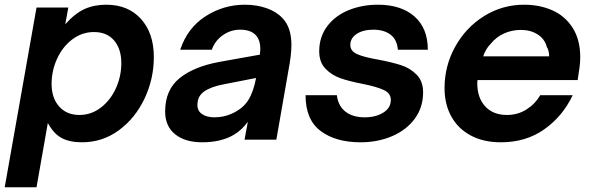

<svg xmlns="http://www.w3.org/2000/svg" viewBox="-44 -593 2514 815"><path d="M-24 202 111 -561H246L233 -490Q274 -536 314.5 -554.5Q355 -573 407 -573Q500 -573 554.5 -512.5Q609 -452 609 -351Q609 -258 569.5 -174.5Q530 -91 460.5 -40Q391 11 304 11Q252 11 218 -7Q184 -25 159 -71L111 202ZM471 -325Q471 -385 440.5 -421Q410 -457 355 -457Q304 -457 262.5 -425.5Q221 -394 198 -343Q175 -292 175 -237Q175 -177 207 -141Q239 -105 293 -105Q344 -105 385 -137Q426 -169 448.5 -219.5Q471 -270 471 -325Z M657 -120Q657 -211 717.5 -260.5Q778 -310 886 -330L1059 -361Q1061 -377 1061 -386Q1061 -420 1045 -440Q1024 -467 975 -467Q936 -467 902.5 -444Q869 -421 855 -382H721Q752 -475 828.5 -524Q905 -573 995 -573Q1045 -573 1087 -558.5Q1129 -544 1155 -516Q1193 -477 1193 -402Q1193 -359 1180 -292L1129 0H994L1008 -76Q982 -40 947 -20Q894 11 814 11Q742 11 699.5 -23Q657 -57 657 -120ZM941 -111Q987 -132 1009.5 -167.5Q1032 -203 1043 -262L905 -235Q852 -225 823 -205Q794 -185 794 -147Q794 -122 814 -108.5Q834 -95 866 -95Q906 -95 941 -111Z M1253 -189H1386Q1391 -144 1422 -119.5Q1453 -95 1504 -95Q1551 -95 1583 -115Q1615 -135 1615 -169Q1615 -197 1585 -211Q1555 -225 1495 -237Q1438 -248 1401 -261Q1364 -274 1337.5 -301.5Q1311 -329 1311 -375Q1311 -436 1344.5 -481Q1378 -526 1435 -549.5Q1492 -573 1560 -573Q1659 -573 1715.5 -523Q1772 -473 1772 -382H1645Q1641 -426 1613 -446.5Q1585 -467 1541 -467Q1497 -467 1470 -449Q1443 -431 1443 -402Q1443 -376 1472.5 -363Q1502 -350 1561 -340Q1619 -329 1658 -316.5Q1697 -304 1724.5 -276Q1752 -248 1752 -201Q1752 -137 1716.5 -89Q1681 -41 1620.5 -15Q1560 11 1486 11Q1381 11 1317 -37Q1253 -85 1253 -189Z M1843 -219Q1843 -313 1888 -394.5Q1933 -476 2010.5 -524.5Q2088 -573 2181 -573Q2247 -573 2301 -549Q2355 -525 2387 -474.5Q2419 -424 2419 -350Q2419 -331 2416 -307Q2413 -283 2408 -253H1983Q1982 -248 1982 -239Q1982 -178 2015.5 -141.5Q2049 -105 2108 -105Q2154 -105 2191 -128.5Q2228 -152 2249 -189H2387Q2345 -100 2267 -44.5Q2189 11 2082 11Q2008 11 1954 -18Q1900 -47 1871.5 -99Q1843 -151 1843 -219ZM2287 -354Q2287 -378 2277 -394Q2268 -428 2238 -447Q2208 -466 2167 -466Q2129 -466 2095.5 -451Q2062 -436 2038 -406Q2018 -386 2007 -354Z"/></svg>

Font: Open Sauce One
Style: Bold Italic
Weight: 700
Italic angle: -10°
Designer: Alfredo Marco Pradil
Foundry: Creative Sauce Fz LLC
Version: Version 1.477